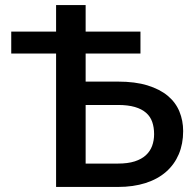

<svg xmlns="http://www.w3.org/2000/svg" viewBox="-20 -740 770 760"><path d="M319 -720H202V-615H24.5V-528H202V0H446.5C487.5 0 524.1 -5.2 556.2 -15.5C588.4 -25.8 615.5 -40.7 637.5 -60C659.5 -79.3 676.2 -102.6 687.8 -129.8C699.2 -156.9 705 -187.3 705 -221C705 -248.7 700.1 -274.5 690.2 -298.5C680.4 -322.5 665 -343.2 644 -360.8C623 -378.2 596.2 -392 563.8 -402C531.2 -412 492.3 -417 447 -417H319V-528H536V-615H319ZM319 -324.5H447C473.3 -324.5 495.6 -321.8 513.8 -316.5C531.9 -311.2 546.7 -303.6 558 -293.7C569.3 -283.9 577.5 -271.8 582.5 -257.5C587.5 -243.2 590 -227 590 -209C590 -192.3 587.4 -176.9 582.2 -162.7C577.1 -148.6 568.8 -136.2 557.5 -125.7C546.2 -115.2 531.4 -107.1 513.2 -101.2C495.1 -95.4 472.8 -92.5 446.5 -92.5H319Z"/></svg>

Font: Lato Semibold
Style: Regular
Weight: 600
Designer: Lukasz Dziedzic
Foundry: tyPoland Lukasz Dziedzic
Version: Version 2.006; 2014-01-15